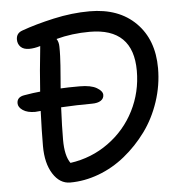

<svg xmlns="http://www.w3.org/2000/svg" viewBox="-52 -825 766 816"><g transform="rotate(-5 331.5 -417.0)"><path d="M214.8 -58.1Q170.4 -58.1 141.6 -103.5Q112.8 -148.9 112.8 -222.2Q112.8 -285.2 116.2 -372.1Q98.6 -370.1 92.8 -370.1Q59.6 -370.1 40.3 -383.1Q21 -396 21 -413.1Q21 -439.9 53.2 -444.8Q93.3 -451.7 121.1 -454.1Q127 -543.5 137.2 -636.2Q137.2 -638.2 137.7 -641.8Q138.2 -645.5 138.2 -647Q112.3 -639.2 90.8 -639.2Q66.9 -639.2 54.4 -651.6Q42 -664.1 42 -683.1Q42 -710 67.9 -719.2Q127 -740.7 205.8 -758.3Q284.7 -775.9 359.9 -775.9Q484.4 -775.9 556.6 -703.6Q628.9 -631.3 628.9 -509.8Q628.9 -437 605.7 -367.4Q582.5 -297.9 542.2 -242.9Q502 -188 450 -145.8Q397.9 -103.5 336.9 -80.8Q275.9 -58.1 214.8 -58.1ZM200.2 -241.2Q200.2 -172.9 223.1 -141.1Q314 -153.8 386.2 -206.1Q458.5 -258.3 498.3 -337.2Q538.1 -416 538.1 -506.8Q538.1 -689 353 -689Q276.9 -689 210 -670.9Q219.2 -657.2 219.2 -637.2Q219.7 -619.1 218.8 -596.7Q217.8 -574.2 216.6 -556.6Q215.3 -539.1 212.9 -508.8Q210.4 -478.5 209 -460Q235.8 -461.9 290 -461.9Q338.4 -461.9 362.8 -447.5Q387.2 -433.1 387.2 -417Q387.2 -401.4 373.8 -392.6Q360.4 -383.8 335.9 -383.8Q272.5 -383.8 204.1 -379.9Q200.2 -295.9 200.2 -241.2Z"/></g></svg>

Font: Shantell Sans Bouncy
Style: Regular
Weight: 400
Designer: Stephen Nixon, Anya Danilova, Shantell Martin
Foundry: Arrow Type
Version: Version 1.006;[9816181b4]